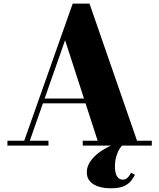

<svg xmlns="http://www.w3.org/2000/svg" viewBox="-20 -784 858 1034"><path d="M198 -227.5V-253.5H509.5V-227.5ZM462 -764.5 718 -26H797.5V0H425.5V-26H506L330.5 -567.5L140.5 -26H241V0H20V-26H110.5L371.5 -764.5ZM577.5 230Q541 230 511.5 221Q482 212 464.8 193Q447.5 174 447.5 144Q447.5 114 464.8 87.8Q482 61.5 510.2 40Q538.5 18.5 571.5 3Q604.5 -12.5 635.5 -21.5L642.5 -4Q634.5 1 624.2 17Q614 33 606.5 57.8Q599 82.5 599 113Q599 148.5 610.5 166Q622 183.5 640.5 183.5Q657 183.5 667.2 172.8Q677.5 162 686 146.5L707 157Q700 171 687.5 188Q675 205 649.5 217.5Q624 230 577.5 230Z"/></svg>

Font: Bodoni Moda 9pt ExtraBold
Style: Regular
Weight: 800
Designer: Owen Earl
Foundry: indestructible type
Version: Version 2.005